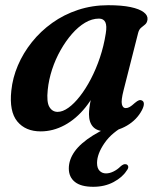

<svg xmlns="http://www.w3.org/2000/svg" viewBox="-20 -493 616 738"><path d="M460.5 -29.5 466.5 -13.5Q410.5 15 381.8 56.8Q353 98.5 353 133.5Q353 153.5 362.8 163.5Q372.5 173.5 387.5 173.5Q401.5 173.5 416.2 166.2Q431 159 443 147Q449 141.5 454.5 139.2Q460 137 465 138.5Q471 140 472.8 146.8Q474.5 153.5 466 164Q450.5 188.5 416.5 206.8Q382.5 225 338.5 225Q291 225 267.8 206.2Q244.5 187.5 244.5 154.5Q244.5 121 267 89.2Q289.5 57.5 337.5 27.5Q385.5 -2.5 460.5 -29.5ZM455 -146Q445 -107 448.5 -92.2Q452 -77.5 463 -77.5Q471 -77.5 478.8 -82Q486.5 -86.5 498.5 -97.5Q508 -105.5 514 -107.5Q520 -109.5 526 -106.5Q533 -103 533 -93.5Q533 -84 525.5 -69.5Q506 -32.5 468 -10.2Q430 12 388.5 12Q354 12 338 -5.2Q322 -22.5 322 -54Q322 -65.5 323.8 -79.2Q325.5 -93 329.2 -111.5Q333 -130 340 -155Q347 -180 357.5 -214.5L368 -190Q345.5 -126.5 309.2 -81.2Q273 -36 228.5 -12Q184 12 136.5 12Q78 12 46.5 -26.2Q15 -64.5 23.5 -144.5Q28.5 -194 48.8 -241.5Q69 -289 102.5 -331Q136 -373 180.8 -405Q225.5 -437 280 -455Q334.5 -473 396 -473Q448 -473 482 -465.8Q516 -458.5 532.2 -446.2Q548.5 -434 547 -418.5Q545.5 -405.5 538 -399.2Q530.5 -393 522.5 -386.5Q514.5 -380 511 -366.5ZM163.5 -148Q158.5 -101 169.8 -82Q181 -63 201.5 -63Q221 -63 243 -78.8Q265 -94.5 287.2 -123Q309.5 -151.5 329.2 -189.2Q349 -227 364 -271.5Q379 -316 386.5 -364Q391.5 -394 384.8 -407.8Q378 -421.5 360.5 -421.5Q333.5 -421.5 307 -405.8Q280.5 -390 256.5 -362.5Q232.5 -335 212.8 -300Q193 -265 180.2 -226Q167.5 -187 163.5 -148Z"/></svg>

Font: Fraunces SemiBold
Style: Italic
Weight: 600
Italic angle: -16°
Version: Version 1.000;[b76b70a41]